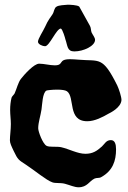

<svg xmlns="http://www.w3.org/2000/svg" viewBox="-20 -772 542 814"><path d="M495 -348C495 -361 485 -393 477 -410C414 -536 402 -511 313 -519C300 -520 287 -521 277 -521C224 -521 253 -495 212 -495C192 -495 166 -502 146 -502C124 -502 83 -456 69 -438C57 -423 51 -396 42 -376C38 -369 31 -364 29 -358C25 -342 23 -324 23 -306C23 -286 26 -266 26 -246C26 -221 22 -196 22 -177C22 -165 29 -151 38 -132C56 -94 59 -94 91 -73C129 -48 176 -8 202 1C215 6 236 2 255 7C277 13 296 22 313 22C350 22 358 -4 381 -15C390 -19 401 -16 409 -21C458 -48 472 -90 472 -139C472 -161 467 -178 450 -178C430 -178 424 -162 412 -151C390 -131 372 -120 342 -120C309 -120 274 -140 239 -148C220 -152 189 -147 177 -154C161 -163 142 -214 142 -228C142 -253 152 -281 156 -308C159 -328 160 -379 177 -388C178 -389 200 -392 223 -392C240 -392 257 -390 264 -385C299 -360 265 -258 350 -258C382 -258 416 -276 440 -290C446 -293 493 -315 495 -348ZM383 -603C383 -613 373 -624 368 -635C365 -644 366 -655 361 -663C345 -692 316 -744 316 -744C308 -751 276 -752 267 -752C255 -751 229 -750 220 -744C209 -738 210 -723 203 -712C195 -699 184 -688 171 -658C164 -642 141 -608 141 -595C141 -584 161 -576 171 -576C190 -576 219 -651 238 -651C245 -649 257 -608 257 -606C267 -578 264 -554 295 -554C334 -554 383 -577 383 -603Z"/></svg>

Font: Freckle Face
Style: Regular
Weight: 400
Designer: Astigmatic (AOETI)
Foundry: Astigmatic (AOETI)
Version: Version 1.000